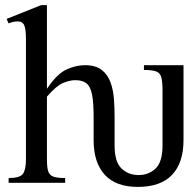

<svg xmlns="http://www.w3.org/2000/svg" viewBox="-20 -715 752 751"><path d="M543 -460H697.8V-167Q697.8 -78.6 653.1 -31.2Q608.4 16.1 519 16.1Q433.6 16.1 389.9 -31.2Q346.2 -78.6 346.2 -167V-258.8Q346.2 -315.4 339.8 -346.2Q333.5 -377 317.9 -389.2Q302.2 -401.4 274.4 -401.4Q252 -401.4 225.8 -390.1Q199.7 -378.9 163.6 -336.9V-91.8Q163.6 -62 168.2 -46.1Q172.9 -30.3 188 -24.4Q203.1 -18.6 234.9 -18.6V0H13.7V-18.6Q57.6 -18.6 69.6 -34.9Q81.5 -51.3 81.5 -91.8V-564Q81.5 -599.1 75.2 -615.2Q68.8 -631.3 48.8 -631.3Q42.5 -631.3 33.4 -629.6Q24.4 -627.9 13.7 -623.5L5.9 -641.1L140.6 -694.8H163.6V-367.7Q202.6 -425.8 239.5 -442.9Q276.4 -460 312 -460Q354.5 -460 378.2 -441.2Q401.9 -422.4 412.6 -392.1Q423.3 -361.8 425.8 -326.7Q428.2 -291.5 428.2 -258.8V-147Q428.2 -81.5 455.3 -55.9Q482.4 -30.3 522 -30.3Q561.5 -30.3 588.6 -55.9Q615.7 -81.5 615.7 -147V-358.9Q615.7 -393.6 611.3 -411.4Q606.9 -429.2 591.6 -435.3Q576.2 -441.4 543 -441.4Z"/></svg>

Font: BabelStone Roman
Style: Regular
Weight: 400
Designer: Walt Agee, Victor Gaultney, Peter Martin, Debbi Hosken, Becca Hirsbrunner (SIL); Andrew West (BabelStone)
Foundry: BabelStone
Version: Version 16.000